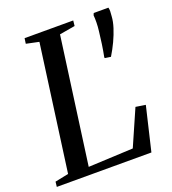

<svg xmlns="http://www.w3.org/2000/svg" viewBox="-145 -845 847 946"><g transform="rotate(-20 278.0 -371.5)"><path d="M-9.5 0 -6.5 -26.5 64.5 -41 154.5 -701 88 -715 92 -743H347L344 -715L262.5 -701L172 -39L407 -50L489.5 -238L541 -230L486.5 0ZM460.5 -511 430 -515.5 428.5 -519.5Q435 -552 439.8 -585.5Q444.5 -619 448 -650Q451 -674 451.2 -694.8Q451.5 -715.5 450 -732.5L454.5 -743H531.5Q534 -733 533.8 -723.5Q533.5 -714 532 -697Q530.5 -671 520.5 -639.5Q510.5 -608 495 -575Q479.5 -542 460.5 -511Z"/></g></svg>

Font: Merriweather 96pt
Style: Italic
Weight: 400
Italic angle: -7.8°
Version: Version 2.101